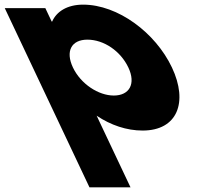

<svg xmlns="http://www.w3.org/2000/svg" viewBox="-203 -548 906 828"><path d="M538.5 -257C467.6 -407 305.4 -528 155.4 -528C85.4 -528 40 -497 21.9 -455H19.9L-7.5 -513H-182.5L182.9 260H359.9L213.8 -49C275.2 -8 343.1 15 412.1 15C562.1 15 609.4 -107 538.5 -257ZM350.5 -257C384.1 -186 354.7 -136 287.7 -136C221.7 -136 145.1 -186 111.5 -257C78.4 -327 104.8 -377 173.8 -377C245.8 -377 317.4 -327 350.5 -257Z"/></svg>

Font: Hussar
Style: BdOpOblFive
Weight: 700
Foundry: Cannot Into Space Fonts
Version: Version 2.00